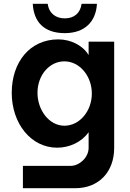

<svg xmlns="http://www.w3.org/2000/svg" viewBox="-20 -781 685 1014"><path d="M465 -287C465 -379 401 -457 320 -457C240 -457 178 -383 178 -291C178 -199 240 -117 320 -117C401 -117 465 -195 465 -287ZM42 -291C42 -452 137 -573 288 -573C354 -573 418 -541 448 -490V-561H583V0C583 128 501 213 377 213H101V95H353C399 95 448 51 448 0V-83C411 -30 346 -1 282 -1C144 -1 42 -128 42 -291ZM153 -761C158 -667 211 -606 322 -606C428 -606 487 -667 492 -761H411C404 -710 370 -684 322 -684C276 -684 239 -709 232 -761Z"/></svg>

Font: Swile Sans
Style: Bold
Weight: 700
Designer: Lord
Foundry: Lord
Version: Version 1.477;FEAKit 1.0